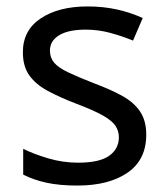

<svg xmlns="http://www.w3.org/2000/svg" viewBox="-20 -566 519 596"><path d="M434 -148Q434 -70 376 -30Q318 10 220 10Q164 10 123.5 1Q83 -8 52 -24V-104Q84 -88 129.5 -74.5Q175 -61 222 -61Q289 -61 319 -82.5Q349 -104 349 -140Q349 -160 338 -176Q327 -192 298.5 -208Q270 -224 217 -244Q165 -264 128 -284Q91 -304 71 -332Q51 -360 51 -404Q51 -472 106.5 -509Q162 -546 252 -546Q301 -546 343.5 -536.5Q386 -527 423 -510L393 -440Q359 -454 322 -464Q285 -474 246 -474Q192 -474 163.5 -456.5Q135 -439 135 -409Q135 -387 148 -371.5Q161 -356 191.5 -341.5Q222 -327 273 -307Q324 -288 360 -268Q396 -248 415 -219.5Q434 -191 434 -148Z"/></svg>

Font: Noto Sans Samaritan
Style: Regular
Weight: 400
Designer: Monotype Design Team
Foundry: Monotype Imaging Inc.
Version: Version 2.001; ttfautohint (v1.8.4.7-5d5b)